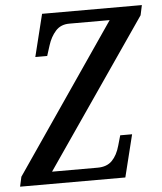

<svg xmlns="http://www.w3.org/2000/svg" viewBox="-58 -759 678 805"><g transform="rotate(-5 281.5 -357.0)"><path d="M-6 0 3 -41 429 -663H259Q223 -663 201.5 -639Q180 -615 169 -580L155 -536H105L149 -714H569L560 -672L133 -51H325Q364 -51 386 -73.5Q408 -96 419 -136L431 -178H481L437 0Z"/></g></svg>

Font: Noto Serif ExtraCondensed Medium
Style: Italic
Weight: 500
Width: 2
Italic angle: -12°
Designer: Monotype Design Team
Foundry: Monotype Imaging Inc.
Version: Version 2.013; ttfautohint (v1.8.4.7-5d5b)